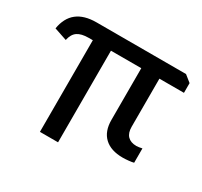

<svg xmlns="http://www.w3.org/2000/svg" viewBox="-136 -721 1061 1009"><g transform="rotate(30 394.5 -216.5)"><path d="M211 -449H186Q142 -449 118.5 -433Q95 -417 87 -379L10 -405Q32 -540 181 -540H724L764 -508V-449H615V-157Q615 -120 633.5 -101Q652 -82 687 -82Q693 -82 703 -83.5Q713 -85 721 -87V0Q710 3 690 5Q670 7 655 7Q583 7 544 -29.5Q505 -66 505 -135V-449H321V107H211Z"/></g></svg>

Font: EncodeSans
Style: Medium
Weight: 500
Designer: Pablo Impallari, Andres Torresi
Foundry: Pablo Impallari, Andres Torresi
Version: Version 1.000; ttfautohint (v1.4.1)